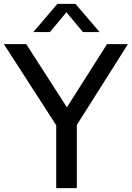

<svg xmlns="http://www.w3.org/2000/svg" viewBox="-39 -967 678 987"><path d="M250 0V-367.5L272 -289L-19 -740H96L321.5 -389.5H288.5L511 -740H618.5L333.5 -289L356 -366.5V0ZM132 -802 256 -947H349L473 -802H387.5L292.5 -916H312.5L217.5 -802Z"/></svg>

Font: Encode Sans SC Medium
Style: Regular
Weight: 500
Version: Version 3.002